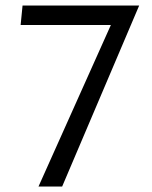

<svg xmlns="http://www.w3.org/2000/svg" viewBox="-20 -678 553 698"><path d="M486 -658 206 0H120L383 -587H55L62 -658Z"/></svg>

Font: Ysabeau Infant Medium
Style: Regular
Weight: 500
Designer: Christian Thalmann (Catharsis Fonts)
Version: Version 0.003